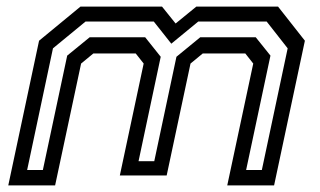

<svg xmlns="http://www.w3.org/2000/svg" viewBox="-20 -560 968 580"><path d="M5 0 98 -437 223 -540H469.5L510.5 -489L573 -540H820L901 -437L808 0H666.5L745 -368L721 -398.5H592.5L555.5 -368L483.5 -30H342L414 -368L390 -398.5H262L225 -368L146.5 0ZM62 -46.5H109.5L183 -392L251 -447.5H418.5L465.5 -388.5L398.5 -73H446L513 -388.5L585 -447.5H752.5L797 -392L723.5 -46.5H771L849 -414L785.5 -495H579L497.5 -428L444.5 -495H238.5L140 -414Z"/></svg>

Font: Tourney Expanded Medium
Style: Italic
Weight: 500
Width: 7
Italic angle: -12°
Designer: Tyler Finck
Foundry: Etcetera Type Co
Version: Version 1.010; ttfautohint (v1.8.3)